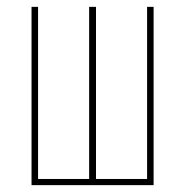

<svg xmlns="http://www.w3.org/2000/svg" viewBox="-20 -540 540 560"><path d="M72 0V-520H91V-18H240V-520H260V-18H409V-520H428V0Z"/></svg>

Font: Iosevka Curly Thin
Style: Regular
Weight: 100
Monospace: yes
Designer: Belleve Invis
Foundry: Belleve Invis
Version: Version 22.1.2; ttfautohint (v1.8.4)